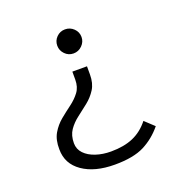

<svg xmlns="http://www.w3.org/2000/svg" viewBox="-122 -665 870 900"><g transform="rotate(-20 312.5 -215.0)"><path d="M297 -553Q322 -553 340 -535.5Q358 -518 358 -493Q358 -469 340 -451Q322 -433 297 -433Q272 -433 254.5 -451Q237 -469 237 -493Q237 -518 254.5 -535.5Q272 -553 297 -553ZM335 -355V-314Q335 -270 316.5 -241Q298 -212 271 -190.5Q244 -169 217 -148.5Q190 -128 172 -102Q154 -76 154 -37Q154 -7 174.5 14.5Q195 36 229.5 47.5Q264 59 305 59Q370 59 416 39Q462 19 496 -24L542 19Q502 68 448 95.5Q394 123 301 123Q201 123 140.5 81Q80 39 80 -33Q79 -81 97.5 -112.5Q116 -144 143.5 -166.5Q171 -189 198 -209Q225 -229 243.5 -253.5Q262 -278 262 -315V-355Z"/></g></svg>

Font: Inconsolata Expanded Thin
Style: Regular
Weight: 100
Width: 7
Monospace: yes
Designer: Raph Levien, Cyreal, Brenton Simpson
Foundry: Raph Levien, Cyreal, Google
Version: Version 3.100; ttfautohint (v1.8.4.7-5d5b)